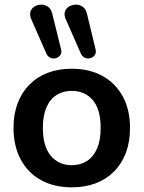

<svg xmlns="http://www.w3.org/2000/svg" viewBox="-20 -794 616 824"><path d="M288 10Q212 10 156 -21Q100 -52 69 -109.5Q38 -167 38 -245Q38 -304 55.5 -350.5Q73 -397 106 -430.5Q139 -464 185 -481.5Q231 -499 288 -499Q364 -499 420 -468Q476 -437 507 -380Q538 -323 538 -245Q538 -186 520.5 -139Q503 -92 470 -58.5Q437 -25 391 -7.5Q345 10 288 10ZM288 -85Q325 -85 353 -103Q381 -121 396.5 -156.5Q412 -192 412 -245Q412 -325 378 -364.5Q344 -404 288 -404Q251 -404 223 -386.5Q195 -369 179.5 -333.5Q164 -298 164 -245Q164 -166 198 -125.5Q232 -85 288 -85ZM327 -564 262 -712Q254 -731 259 -745Q264 -759 277 -766.5Q290 -774 306 -774Q322 -774 335 -765Q348 -756 353 -736L390 -583Q394 -568 387 -558Q380 -548 368 -544.5Q356 -541 344.5 -546Q333 -551 327 -564ZM179 -564 114 -712Q106 -731 111 -745Q116 -759 129 -766.5Q142 -774 157.5 -774Q173 -774 186 -765Q199 -756 204 -736L242 -583Q246 -568 239 -558Q232 -548 220 -544.5Q208 -541 196.5 -546Q185 -551 179 -564Z"/></svg>

Font: Nunito ExtraLight
Style: Regular
Weight: 200
Designer: Vernon Adams
Foundry: Vernon Adams
Version: Version 3.602